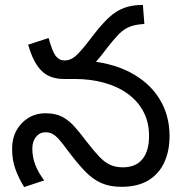

<svg xmlns="http://www.w3.org/2000/svg" viewBox="-20 -745 742 778"><path d="M472 12Q425 12 390 -3.5Q355 -19 324 -51.5Q293 -84 256 -133Q235 -162 220.5 -178.5Q206 -195 193.5 -202Q181 -209 164 -209Q141 -209 126 -190.5Q111 -172 111 -143Q111 -108 123 -77Q135 -46 159 -14L78 13Q56 -22 42.5 -59.5Q29 -97 29 -143Q29 -184 46.5 -216Q64 -248 94.5 -267Q125 -286 165 -286Q204 -286 230.5 -272.5Q257 -259 279.5 -234.5Q302 -210 328 -175Q358 -136 380.5 -112Q403 -88 425.5 -77.5Q448 -67 478 -67Q530 -67 557 -100Q584 -133 584 -194Q584 -250 561 -293Q538 -336 497 -365.5Q456 -395 401 -410Q346 -425 282 -425H238L316 -500Q428 -493 506 -452.5Q584 -412 625.5 -345.5Q667 -279 667 -194Q667 -132 645 -85.5Q623 -39 580 -13.5Q537 12 472 12ZM236 -425Q207 -425 180.5 -436Q154 -447 132 -477.5Q110 -508 94 -564L177 -591Q192 -536 206 -518Q220 -500 242 -500Q262 -500 279.5 -512.5Q297 -525 329 -565L360 -605Q394 -649 422.5 -675Q451 -701 483 -713Q515 -725 559 -725L565 -648Q530 -646 506.5 -637Q483 -628 463.5 -608.5Q444 -589 418 -556L395 -526Q367 -490 342 -468Q317 -446 291.5 -435.5Q266 -425 236 -425Z"/></svg>

Font: telugu115
Style: Regular
Weight: 400
Designer: Jelle Bosma - Monotype Design Team
Foundry: Monotype Imaging Inc.
Version: Version 2.003